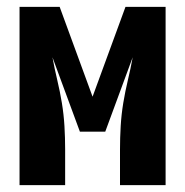

<svg xmlns="http://www.w3.org/2000/svg" viewBox="-20 -540 540 560"><path d="M37 0V-520H154L250 -258L346 -520H463V0H330V-104Q330 -138 332 -172Q334 -206 339.5 -239.5Q345 -273 353 -306.5Q361 -340 367 -373L287 -156H213L133 -373Q139 -340 147 -306.5Q155 -273 160.5 -239.5Q166 -206 168 -172Q170 -138 170 -104V0Z"/></svg>

Font: Iosevka SS04 Heavy
Style: Regular
Weight: 900
Monospace: yes
Designer: Belleve Invis
Foundry: Belleve Invis
Version: Version 19.0.0; ttfautohint (v1.8.4)